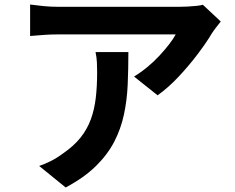

<svg xmlns="http://www.w3.org/2000/svg" viewBox="-20 -772 1040 848"><path d="M955 -677Q947 -667 935 -651.5Q923 -636 916 -625Q893 -586 855 -535.5Q817 -485 771 -435.5Q725 -386 676 -351L572 -434Q602 -452 631 -476Q660 -500 684.5 -526.5Q709 -553 727.5 -577Q746 -601 756 -620Q743 -620 712 -620Q681 -620 638 -620Q595 -620 545.5 -620Q496 -620 447 -620Q398 -620 354.5 -620Q311 -620 279.5 -620Q248 -620 235 -620Q204 -620 176 -618Q148 -616 113 -613V-752Q142 -748 173 -745Q204 -742 235 -742Q248 -742 281 -742Q314 -742 359.5 -742Q405 -742 456.5 -742Q508 -742 559.5 -742Q611 -742 655.5 -742Q700 -742 731.5 -742Q763 -742 774 -742Q788 -742 808 -743Q828 -744 847.5 -746Q867 -748 876 -751ZM547 -542Q547 -468 544 -399Q541 -330 527.5 -266.5Q514 -203 484.5 -146Q455 -89 403 -38Q351 13 270 56L153 -39Q177 -47 204 -60.5Q231 -74 258 -94Q306 -127 335.5 -164Q365 -201 381 -244.5Q397 -288 403 -339.5Q409 -391 409 -452Q409 -475 408 -496.5Q407 -518 402 -542Z"/></svg>

Font: Noto Sans SC
Style: Bold
Weight: 700
Designer: Ryoko NISHIZUKA  (kana, bopomofo & ideographs); Paul D. Hunt (Latin, Greek & Cyrillic); Sandoll Communications , Soo-you
Foundry: Adobe
Version: Version 2.004-H2;hotconv 1.0.118;makeotfexe 2.5.65603